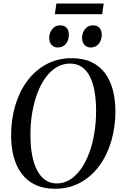

<svg xmlns="http://www.w3.org/2000/svg" viewBox="-20 -1092 708 1122"><path d="M301.5 11Q234.5 11 186 -12.2Q137.5 -35.5 106.2 -77.5Q75 -119.5 60 -176.2Q45 -233 45 -300Q45 -395 69.5 -476.8Q94 -558.5 140.5 -620.5Q187 -682.5 252.5 -717.2Q318 -752 399.5 -752Q466.5 -752 515 -728.8Q563.5 -705.5 594.2 -663.5Q625 -621.5 639.5 -565.8Q654 -510 654.5 -444.5Q654.5 -350 630.2 -267.5Q606 -185 560 -122.5Q514 -60 448.8 -24.5Q383.5 11 301.5 11ZM312 -20Q353.5 -20 388.8 -42Q424 -64 452.2 -103.5Q480.5 -143 500.5 -196.2Q520.5 -249.5 531 -312.5Q541.5 -375.5 541.5 -444Q541.5 -506 532.8 -556.8Q524 -607.5 505.5 -644.2Q487 -681 458 -700.8Q429 -720.5 388.5 -720.5Q347 -720.5 311.5 -699.5Q276 -678.5 247.5 -640Q219 -601.5 199 -549Q179 -496.5 168.2 -433.2Q157.5 -370 158 -300Q158 -238 167.5 -187Q177 -136 196 -98.5Q215 -61 244 -40.5Q273 -20 312 -20ZM317.5 -814.5Q295 -814.5 281.2 -830Q267.5 -845.5 267.5 -872Q268 -901 285.8 -922.5Q303.5 -944 331.5 -944Q357 -944 370 -928.5Q383 -913 382.5 -890.5Q382.5 -857 365 -835.8Q347.5 -814.5 317.5 -814.5ZM509.5 -814.5Q487 -814.5 473.2 -830Q459.5 -845.5 459.5 -872Q460 -901 477.5 -922.5Q495 -944 523 -944Q549 -944 561.8 -928.5Q574.5 -913 574.5 -890.5Q574.5 -857 557 -835.8Q539.5 -814.5 509.5 -814.5ZM309.5 -1071.5H586L577 -1009H300.5Z"/></svg>

Font: Merriweather 120pt
Style: Italic
Weight: 400
Italic angle: -7.8°
Version: Version 2.101